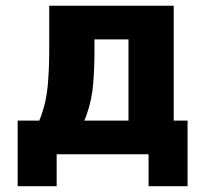

<svg xmlns="http://www.w3.org/2000/svg" viewBox="-20 -540 705 672"><path d="M41.8 111.7V-118H636.5V111.7H500V0H178.3V111.7ZM64 -36.7Q104.8 -82 123.5 -133.2Q142.2 -184.3 147.3 -242.4Q152.3 -300.5 152.3 -365.5V-520H310.7V-365.5Q310.7 -301.3 306.1 -246.2Q301.5 -191 283.8 -140.2Q266.2 -89.5 226.5 -36.7ZM429.7 0V-520H588V0ZM245.3 -402V-520H508.7V-402Z"/></svg>

Font: Murecho Thin
Style: Regular
Weight: 100
Designer: Neil Summerour
Foundry: Positype
Version: Version 1.010